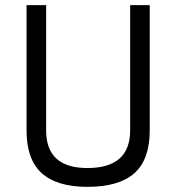

<svg xmlns="http://www.w3.org/2000/svg" viewBox="-20 -716 684 745"><path d="M159 -210Q159 -64 319 -64Q485 -64 485 -210V-696H561V-210Q561 -97 501.5 -44Q442 9 319 9Q201 9 142 -44Q83 -97 83 -210V-696H159Z"/></svg>

Font: TypoPRO Titillium Maps
Style: 400 wt
Weight: 400
Designer: Campivisivi
Foundry: Accademia di Belle Arti di Urbino and students of MA course of Visual design
Version: Version 001.001